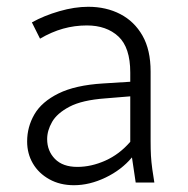

<svg xmlns="http://www.w3.org/2000/svg" viewBox="-20 -538 554 566"><path d="M60 -121Q60 -164 81.5 -201Q103 -238 152.5 -262.5Q202 -287 284 -292L364 -297V-324Q364 -398 329 -430.5Q294 -463 236 -463Q200 -463 166 -453.5Q132 -444 98 -424L74 -472Q110 -492 155 -505Q200 -518 240 -518Q293 -518 334.5 -496.5Q376 -475 400 -433Q424 -391 424 -327V-122Q424 -97 425 -79Q426 -61 429 -39L435 0H380L369 -74Q338 -37 291 -14.5Q244 8 198 8Q157 8 125.5 -9.5Q94 -27 77 -56Q60 -85 60 -121ZM119 -128Q119 -93 142 -69.5Q165 -46 208 -46Q249 -46 290.5 -64.5Q332 -83 364 -120V-254L291 -248Q222 -243 185 -223.5Q148 -204 133.5 -178.5Q119 -153 119 -128Z"/></svg>

Font: Radio Canada Light
Style: Regular
Weight: 300
Designer: Charles Daoud, Etienne Aubert Bonn, Alexandre Saumier Demers, Jacques Le Bailly
Foundry: Radio-Canada
Version: Version 2.104;gftools[0.9.28.dev5+ged2979d]